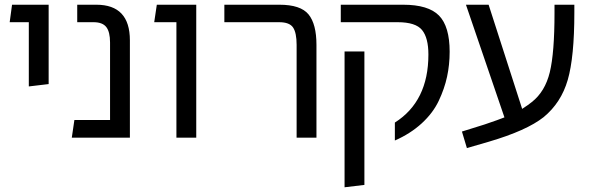

<svg xmlns="http://www.w3.org/2000/svg" viewBox="-20 -583 2503 813"><path d="M102 -217V-489H21L31 -563H186V-227Z M388 -563Q530 -563 530 -412V0H284L295 -75H446V-403Q446 -448 430 -468.5Q414 -489 376 -489H307V-563Z M727 0V-489H633L644 -563H811V0Z M1236 0V-393Q1236 -444 1221 -466.5Q1206 -489 1162 -489H930V-563H1163Q1253 -563 1286.5 -522Q1320 -481 1320 -393V0Z M1652 12V-64Q1794 -154 1794 -352Q1794 -423 1767 -456Q1740 -489 1664 -489H1423V-563H1687Q1794 -563 1839 -517Q1884 -471 1884 -364Q1884 -309 1873 -258Q1862 -207 1837.5 -155.5Q1813 -104 1765.5 -60.5Q1718 -17 1652 12ZM1439 210V-365H1523V200Z M2328 -563H2412V-530Q2412 -341 2384 -244.5Q2356 -148 2282 -87Q2210 -30 2050 17L1957 44L1936 -26L2032 -56Q2094 -77 2116 -86L1953 -563H2049L2191 -122Q2219 -140 2232 -151Q2288 -195 2308 -277Q2328 -359 2328 -528Z"/></svg>

Font: FiraGO Book
Style: Regular
Weight: 350
Designer: bBox Type
Foundry: bBox Type GmbH
Version: Version 1.001;PS 001.001;hotconv 1.0.88;makeotf.lib2.5.64775